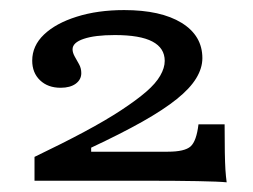

<svg xmlns="http://www.w3.org/2000/svg" viewBox="-20 -714 507 385"><path d="M434.5 -348.4Q420 -350 376.2 -350.8Q332.5 -351.6 280.2 -351.6H49.2V-399.4Q106.5 -426.9 149.6 -450Q192.7 -473.1 223.2 -493.2Q253.7 -513.3 273.1 -530Q292.4 -546.7 301.3 -562.3Q310.3 -577.9 310.3 -591.9Q310.3 -617.7 285.6 -630.7Q261 -643.7 210.3 -643.7Q170.3 -643.7 147.9 -636.1Q125.5 -628.6 125.5 -615.1Q125.5 -608.6 129.7 -600.9Q133.9 -593.3 138.5 -585.2Q143 -577.2 143 -567.4Q143 -554.3 131.8 -546.1Q120.6 -538 101.6 -538Q76 -538 60.3 -553Q44.6 -568 44.6 -592.4Q44.6 -622.2 68.2 -644.7Q91.8 -667.3 133.8 -680.5Q175.8 -693.8 229 -693.8Q302.4 -693.8 344.1 -668.2Q385.8 -642.5 385.8 -597.4Q385.8 -577.4 373.4 -557Q361 -536.6 334.7 -515.5Q308.4 -494.3 265.6 -470.1Q222.8 -446 162.8 -417.9V-409.8H316.5Q350.5 -409.8 362.3 -420.5Q374 -431.2 378 -464.7H430.4Q430.4 -429.8 430.8 -408.6Q431.2 -387.4 432 -373.9Q432.9 -360.5 434.5 -348.4Z"/></svg>

Font: Playfair 5pt SemiExpanded Light
Style: Regular
Weight: 300
Width: 6
Designer: Claus Eggers Sørensen
Foundry: Claus Eggers Sørensen
Version: Version 2.203